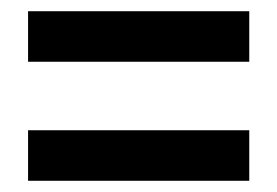

<svg xmlns="http://www.w3.org/2000/svg" viewBox="-20 -589 494 342"><path d="M30 -479H424V-569H30ZM30 -267H424V-357H30Z"/></svg>

Font: Noto Sans Malayalam UI ExtraCondensed SemiBold
Style: Regular
Weight: 600
Width: 2
Designer: Jelle Bosma - Monotype Design Team
Foundry: Monotype Imaging Inc.
Version: Version 2.104